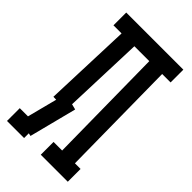

<svg xmlns="http://www.w3.org/2000/svg" viewBox="-242 -877 954 954"><g transform="rotate(45 234.5 -400.0)"><path d="M87.9 -248 106.9 -766.1 196.8 -763.2 178.2 -245.1ZM308.1 -38.1 298.8 -775.9 389.2 -776.9 397.9 -39.1ZM9.8 -89.8H129.9V0H9.8ZM47.9 -799.8H449.2V-710H47.9ZM247.1 -89.8H437V0H247.1ZM57.1 -49.8 122.1 -301.8 209 -279.8 145 -29.8Z"/></g></svg>

Font: Opir
Style: Regular
Weight: 400
Designer: Maksym Kobuzan
Version: Version 1.000;FEAKit 1.0